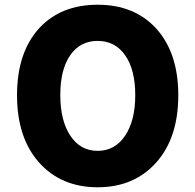

<svg xmlns="http://www.w3.org/2000/svg" viewBox="-20 -778 826 812"><path d="M146 -659Q238 -758 393 -758Q548 -758 640 -658Q734 -555 734 -375Q734 -195 640.5 -90.5Q547 14 393 14Q239 14 145.5 -90.5Q52 -195 52 -375.5Q52 -556 146 -659ZM277.5 -204Q320 -140 393 -140Q466 -140 509 -204Q552 -268 552 -375.5Q552 -483 509.5 -544Q467 -605 393 -605Q319 -605 277 -544.5Q235 -484 235 -376Q235 -268 277.5 -204Z"/></svg>

Font: Resource Han Rounded JP Heavy
Style: Regular
Weight: 900
Designer: Cyano Hao (round all glyphs); Ryoko NISHIZUKA 西塚涼子 (kana, bopomofo & ideographs); Paul D. Hunt (Latin, Greek & Cyrillic)
Foundry: Cyano Hao
Version: 0.990